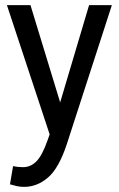

<svg xmlns="http://www.w3.org/2000/svg" viewBox="-20 -535 464 750"><path d="M7 -515H99L215 -135L328 -515H417L241 28Q210 122 167.5 158.5Q125 195 74 195Q59 195 45.5 192Q32 189 19 185L31 114Q50 118 70 118Q100 118 122.5 95Q145 72 165 15L174 -10Z"/></svg>

Font: Radio Canada Condensed
Style: Regular
Weight: 400
Width: 3
Designer: Charles Daoud, Etienne Aubert Bonn, Alexandre Saumier Demers, Jacques Le Bailly
Foundry: Radio-Canada
Version: Version 2.104; ttfautohint (v1.8.4.7-5d5b);gftools[0.9.28.de